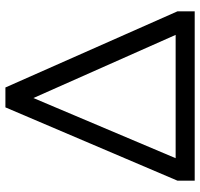

<svg xmlns="http://www.w3.org/2000/svg" viewBox="-35 -705 740 710"><g transform="rotate(-90 335.0 -350.0)"><path d="M22 0V-64L293 -700H366.5L648 -64V0ZM105 -70.5H561L327.5 -596.5Z"/></g></svg>

Font: Geologica Roman ExtraLight
Style: Regular
Weight: 250
Designer: Sindre Bremnes, Frode Helland
Foundry: Monokrom Skriftforlag AS
Version: Version 1.010;gftools[0.9.28]